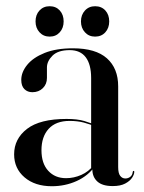

<svg xmlns="http://www.w3.org/2000/svg" viewBox="-20 -604 474 632"><path d="M284 -46.5V-50L280 -46.5V-347Q280 -392 262.2 -415.5Q244.5 -439 209.5 -439Q171 -439 152.8 -420.8Q134.5 -402.5 134.5 -382V-347.5Q134.5 -327 121 -313.8Q107.5 -300.5 86.5 -300.5Q70.5 -300.5 60.2 -310.8Q50 -321 50 -341Q50 -366.5 69.5 -390.5Q89 -414.5 127 -429.8Q165 -445 220 -445Q295 -445 332 -412Q369 -379 369 -319.5V-54Q369 -33.5 375.8 -25Q382.5 -16.5 392.5 -16.5Q401.5 -16.5 408.8 -22Q416 -27.5 417 -38.5Q417.5 -40 418.2 -40.8Q419 -41.5 420 -41.5Q421 -41.5 421.5 -40.8Q422 -40 422 -38.5Q422 -30 414.8 -19Q407.5 -8 392 0.2Q376.5 8.5 351 8.5Q317 8.5 300.5 -6.5Q284 -21.5 284 -46.5ZM26.5 -96Q26.5 -147 69 -179.8Q111.5 -212.5 199 -212.5Q234 -212.5 257.2 -205.8Q280.5 -199 300 -189.5L297 -186Q277 -195 256 -200.5Q235 -206 209 -206Q164 -206 140.2 -180Q116.5 -154 116.5 -109.5Q116.5 -66 138.8 -41.8Q161 -17.5 197.5 -17.5Q223 -17.5 247.5 -28.2Q272 -39 288.5 -60.5L293 -57.5Q270.5 -25.5 232.5 -8.2Q194.5 9 150.5 9Q95 9 60.8 -20.2Q26.5 -49.5 26.5 -96ZM143.5 -483.5Q123 -483.5 110 -497.8Q97 -512 97 -533.5Q97 -555.5 110 -569.5Q123 -583.5 143.5 -583.5Q164 -583.5 176.8 -569.5Q189.5 -555.5 189.5 -533.5Q189.5 -512 176.8 -497.8Q164 -483.5 143.5 -483.5ZM293 -483.5Q272.5 -483.5 259.5 -497.8Q246.5 -512 246.5 -533.5Q246.5 -555 259.5 -569.2Q272.5 -583.5 293 -583.5Q314 -583.5 326.8 -569.5Q339.5 -555.5 339.5 -533.5Q339.5 -512 326.8 -497.8Q314 -483.5 293 -483.5Z"/></svg>

Font: Fraunces 120pt
Style: Regular
Weight: 400
Version: Version 1.000;[b76b70a41]